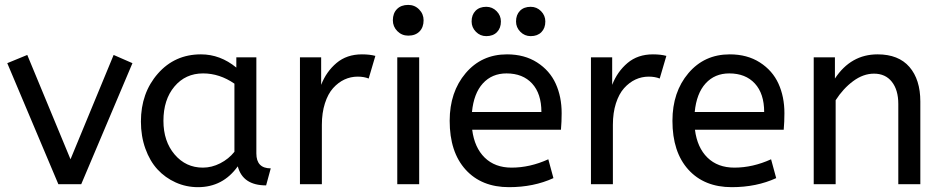

<svg xmlns="http://www.w3.org/2000/svg" viewBox="-20 -755 3867 787"><path d="M219.2 0 9.8 -496.1 91.8 -529.8 269 -102.1 445.8 -529.8 522.9 -496.1 313 0Z M557.6 -256.8Q557.6 -374 627 -453.1Q696.3 -532.2 803.7 -532.2Q882.8 -532.2 948.7 -478V-520H1030.8V-126Q1030.8 -64.9 1089.8 -64.9L1070.8 4.9Q975.1 4.9 954.6 -73.2Q893.6 12.2 791.5 12.2Q743.2 12.2 700.2 -7.1Q657.2 -26.4 625.7 -60.5Q594.2 -94.7 575.9 -145.8Q557.6 -196.8 557.6 -256.8ZM811.5 -67.9Q848.1 -67.9 882.8 -85.7Q917.5 -103.5 940.9 -132.8V-412.1Q879.9 -454.1 812.5 -454.1Q740.2 -454.1 695.1 -400.4Q649.9 -346.7 649.9 -259.8Q649.9 -175.8 695.8 -121.8Q741.7 -67.9 811.5 -67.9Z M1518.6 -525.9 1491.2 -433.1Q1471.7 -440.9 1446.3 -440.9Q1417.5 -440.9 1391.8 -429Q1366.2 -417 1345.2 -393.6Q1324.2 -370.1 1311.8 -331.3Q1299.3 -292.5 1299.3 -243.2V0H1209.5V-520H1296.4V-407.2Q1317.4 -461.4 1359.4 -496.8Q1401.4 -532.2 1463.4 -532.2Q1495.6 -532.2 1518.6 -525.9Z M1698.2 -520V0H1608.4V-520ZM1653.3 -608.9Q1627 -608.9 1608.6 -627.4Q1590.3 -646 1590.3 -671.9Q1590.3 -700.7 1607.2 -717.8Q1624 -734.9 1653.3 -734.9Q1679.7 -734.9 1698 -716.3Q1716.3 -697.8 1716.3 -671.9Q1716.3 -643.1 1699.5 -626Q1682.6 -608.9 1653.3 -608.9Z M2279.3 -223.1H1915.5Q1924.8 -149.9 1966.8 -108.9Q2008.8 -67.9 2077.1 -67.9Q2152.3 -67.9 2227.5 -102.1L2248.5 -24.9Q2167.5 12.2 2066.4 12.2Q1953.6 12.2 1888.4 -59.8Q1823.2 -131.8 1823.2 -259.8Q1823.2 -377.9 1888.7 -455.1Q1954.1 -532.2 2058.1 -532.2Q2129.9 -532.2 2181.6 -499Q2233.4 -465.8 2257.8 -412.1Q2282.2 -358.4 2282.2 -291Q2282.2 -255.9 2279.3 -223.1ZM2056.2 -454.1Q1996.6 -454.1 1959.2 -413.1Q1921.9 -372.1 1914.6 -295.9H2199.2Q2199.2 -371.1 2161.1 -412.6Q2123 -454.1 2056.2 -454.1ZM1973.1 -606.9Q1948.2 -606.9 1930.7 -624.8Q1913.1 -642.6 1913.1 -667Q1913.1 -694.3 1929.2 -710.7Q1945.3 -727.1 1973.1 -727.1Q1998 -727.1 2015.6 -709.2Q2033.2 -691.4 2033.2 -667Q2033.2 -639.6 2017.1 -623.3Q2001 -606.9 1973.1 -606.9ZM2155.3 -606.9Q2130.4 -606.9 2112.8 -624.8Q2095.2 -642.6 2095.2 -667Q2095.2 -694.3 2111.3 -710.7Q2127.4 -727.1 2155.3 -727.1Q2180.2 -727.1 2197.8 -709.2Q2215.3 -691.4 2215.3 -667Q2215.3 -639.6 2199.2 -623.3Q2183.1 -606.9 2155.3 -606.9Z M2711.4 -525.9 2684.1 -433.1Q2664.6 -440.9 2639.2 -440.9Q2610.4 -440.9 2584.7 -429Q2559.1 -417 2538.1 -393.6Q2517.1 -370.1 2504.6 -331.3Q2492.2 -292.5 2492.2 -243.2V0H2402.3V-520H2489.3V-407.2Q2510.3 -461.4 2552.2 -496.8Q2594.2 -532.2 2656.2 -532.2Q2688.5 -532.2 2711.4 -525.9Z M3192.4 -223.1H2828.6Q2837.9 -149.9 2879.9 -108.9Q2921.9 -67.9 2990.2 -67.9Q3065.4 -67.9 3140.6 -102.1L3161.6 -24.9Q3080.6 12.2 2979.5 12.2Q2866.7 12.2 2801.5 -59.8Q2736.3 -131.8 2736.3 -259.8Q2736.3 -377.9 2801.8 -455.1Q2867.2 -532.2 2971.2 -532.2Q3043 -532.2 3094.7 -499Q3146.5 -465.8 3170.9 -412.1Q3195.3 -358.4 3195.3 -291Q3195.3 -255.9 3192.4 -223.1ZM2969.2 -454.1Q2909.7 -454.1 2872.3 -413.1Q2835 -372.1 2827.6 -295.9H3112.3Q3112.3 -371.1 3074.2 -412.6Q3036.1 -454.1 2969.2 -454.1Z M3402.3 -520V-433.1Q3467.8 -532.2 3577.1 -532.2Q3663.1 -532.2 3707.8 -480.5Q3752.4 -428.7 3752.4 -338.9V0H3662.1V-329.1Q3662.1 -386.2 3635.7 -419.7Q3609.4 -453.1 3562.5 -453.1Q3518.6 -453.1 3477.3 -422.6Q3436 -392.1 3405.3 -344.2V0H3315.4V-520Z"/></svg>

Font: ABeeZee
Style: Regular
Weight: 400
Designer: Anja Meiners
Foundry: Anja Meiners
Version: Version 1.002